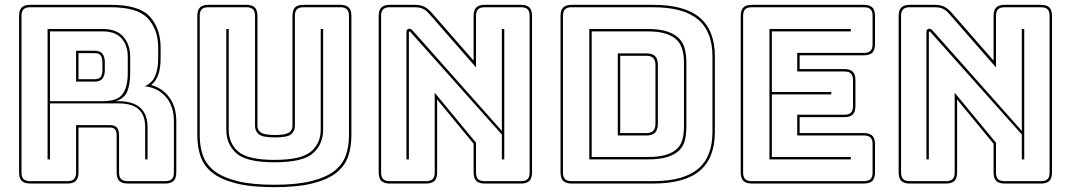

<svg xmlns="http://www.w3.org/2000/svg" viewBox="-20 -750 4435 795"><path d="M405 -620H187V-331H405Q467 -331 488 -361Q509 -391 509 -446V-516Q509 -562 483.5 -591Q458 -620 405 -620ZM295 -540H370Q396 -540 405 -526.5Q414 -513 414 -493V-459Q414 -439 405 -425.5Q396 -412 370 -412H295ZM370 -530H305V-422H370Q391 -422 397.5 -432.5Q404 -443 404 -459V-493Q404 -509 397.5 -519.5Q391 -530 370 -530ZM187 -90H177V-630H405Q463 -630 491 -597.5Q519 -565 519 -516V-447Q519 -401 507 -371.5Q495 -342 459 -331H470Q531 -331 561 -303.5Q591 -276 591 -224V-90H581V-224Q581 -273 554 -297.5Q527 -322 470 -322H187ZM259 0Q278 0 286.5 -8.5Q295 -17 295 -36V-232H435Q456 -232 464.5 -221.5Q473 -211 473 -189V-36Q473 -17 481.5 -8.5Q490 0 509 0H664Q683 0 691.5 -8.5Q700 -17 700 -36V-248Q700 -311 666.5 -349Q633 -387 579 -393Q610 -406 622.5 -435.5Q635 -465 635 -507V-553Q635 -627 592.5 -673.5Q550 -720 438 -720H105Q86 -720 77.5 -711.5Q69 -703 69 -684V-36Q69 -17 77.5 -8.5Q86 0 105 0ZM259 10H105Q81 10 70 -1Q59 -12 59 -36V-684Q59 -708 70 -719Q81 -730 105 -730H438Q557 -730 601 -680.5Q645 -631 645 -553V-507Q645 -470 636 -442.5Q627 -415 606 -398Q653 -385 681.5 -346Q710 -307 710 -248V-36Q710 -12 699 -1Q688 10 664 10H509Q485 10 474 -1Q463 -12 463 -36V-189Q463 -205 457 -213.5Q451 -222 435 -222H305V-36Q305 -12 294 -1Q283 10 259 10Z M1435 -684V-189Q1435 -142 1421.5 -102.5Q1408 -63 1373 -35Q1338 -7 1275.5 9Q1213 25 1116 25Q1019 25 956.5 9Q894 -7 859 -35Q824 -63 810.5 -102.5Q797 -142 797 -189V-684Q797 -708 808 -719Q819 -730 843 -730H1000Q1024 -730 1035 -719Q1046 -708 1046 -684V-228Q1046 -210 1061.5 -200.5Q1077 -191 1118 -191Q1160 -191 1175.5 -200.5Q1191 -210 1191 -228V-684Q1191 -708 1201.5 -719Q1212 -730 1237 -730H1389Q1413 -730 1424 -719Q1435 -708 1435 -684ZM1425 -189V-684Q1425 -703 1416.5 -711.5Q1408 -720 1389 -720H1237Q1218 -720 1209.5 -711.5Q1201 -703 1201 -684V-228Q1201 -208 1186 -194.5Q1171 -181 1118 -181Q1066 -181 1051 -194.5Q1036 -208 1036 -228V-684Q1036 -703 1027.5 -711.5Q1019 -720 1000 -720H843Q824 -720 815.5 -711.5Q807 -703 807 -684V-189Q807 -143 820.5 -105.5Q834 -68 868.5 -41.5Q903 -15 963 0Q1023 15 1116 15Q1209 15 1269 0Q1329 -15 1363.5 -41.5Q1398 -68 1411.5 -105.5Q1425 -143 1425 -189ZM917 -630H927V-213Q927 -157 966.5 -122.5Q1006 -88 1117 -88Q1228 -88 1268 -122.5Q1308 -157 1308 -213V-630H1318V-213Q1318 -153 1276 -115.5Q1234 -78 1117 -78Q1000 -78 958.5 -115.5Q917 -153 917 -213Z M1690 -622 2058 -208V-630H2068V-90H2058V-193L1680 -617Q1679 -618 1677.5 -619Q1676 -620 1675 -620Q1674 -620 1673.5 -619Q1673 -618 1673 -617V-90H1663V-619Q1663 -625 1667 -628Q1671 -631 1675 -631Q1679 -631 1682 -629Q1685 -627 1690 -622ZM1744 0Q1763 0 1771.5 -8.5Q1780 -17 1780 -36V-366L1951 -159V-36Q1951 -17 1959.5 -8.5Q1968 0 1987 0H2137Q2156 0 2164.5 -8.5Q2173 -17 2173 -36V-684Q2173 -703 2164.5 -711.5Q2156 -720 2137 -720H1987Q1968 -720 1959.5 -711.5Q1951 -703 1951 -684V-471L1757 -693Q1744 -708 1730.5 -714Q1717 -720 1698 -720H1594Q1575 -720 1566.5 -711.5Q1558 -703 1558 -684V-36Q1558 -17 1566.5 -8.5Q1575 0 1594 0ZM1744 10H1594Q1570 10 1559 -1Q1548 -12 1548 -36V-684Q1548 -708 1559 -719Q1570 -730 1594 -730H1698Q1720 -730 1735 -723Q1750 -716 1765 -700L1941 -499V-684Q1941 -708 1952 -719Q1963 -730 1987 -730H2137Q2161 -730 2172 -719Q2183 -708 2183 -684V-36Q2183 -12 2172 -1Q2161 10 2137 10H1987Q1963 10 1952 -1Q1941 -12 1941 -36V-155L1790 -338V-36Q1790 -12 1779 -1Q1768 10 1744 10Z M2940 -204Q2940 -96 2877.5 -43Q2815 10 2684 10H2347Q2323 10 2312 -1Q2301 -12 2301 -36V-684Q2301 -708 2312 -719Q2323 -730 2347 -730H2684Q2815 -730 2877.5 -677Q2940 -624 2940 -516ZM2684 0Q2809 0 2869.5 -50Q2930 -100 2930 -204V-516Q2930 -620 2869.5 -670Q2809 -720 2684 -720H2347Q2328 -720 2319.5 -711.5Q2311 -703 2311 -684V-36Q2311 -17 2319.5 -8.5Q2328 0 2347 0ZM2420 -90V-630H2662Q2713 -630 2744.5 -619Q2776 -608 2793 -589.5Q2810 -571 2816 -545.5Q2822 -520 2822 -491V-226Q2822 -197 2816.5 -172Q2811 -147 2794 -129Q2777 -111 2745 -100.5Q2713 -90 2662 -90ZM2662 -620H2430V-100H2662Q2710 -100 2739.5 -109.5Q2769 -119 2785 -135.5Q2801 -152 2806.5 -175.5Q2812 -199 2812 -226V-491Q2812 -518 2806 -542Q2800 -566 2784 -583Q2768 -600 2738.5 -610Q2709 -620 2662 -620ZM2538 -529H2657Q2681 -529 2692.5 -517.5Q2704 -506 2704 -481V-238Q2704 -213 2692.5 -201Q2681 -189 2657 -189H2538ZM2657 -519H2548V-199H2657Q2676 -199 2685 -208.5Q2694 -218 2694 -238V-481Q2694 -500 2685 -509.5Q2676 -519 2657 -519Z M3093 10Q3069 10 3058 -1Q3047 -12 3047 -36V-684Q3047 -708 3058 -719Q3069 -730 3093 -730H3557Q3581 -730 3592 -719Q3603 -708 3603 -684V-567Q3603 -543 3592 -532Q3581 -521 3557 -521H3291V-464H3476Q3500 -464 3511 -453Q3522 -442 3522 -418V-311Q3522 -287 3511 -276Q3500 -265 3476 -265H3291V-199H3557Q3581 -199 3592 -188Q3603 -177 3603 -153V-36Q3603 -12 3592 -1Q3581 10 3557 10ZM3557 0Q3576 0 3584.5 -8.5Q3593 -17 3593 -36V-153Q3593 -172 3584.5 -180.5Q3576 -189 3557 -189H3281V-275H3476Q3495 -275 3503.5 -283.5Q3512 -292 3512 -311V-418Q3512 -437 3503.5 -445.5Q3495 -454 3476 -454H3281V-531H3557Q3576 -531 3584.5 -539.5Q3593 -548 3593 -567V-684Q3593 -703 3584.5 -711.5Q3576 -720 3557 -720H3093Q3074 -720 3065.5 -711.5Q3057 -703 3057 -684V-36Q3057 -17 3065.5 -8.5Q3074 0 3093 0ZM3503 -100V-90H3166V-630H3503V-620H3176V-369H3422V-359H3176V-100Z M3843 -622 4211 -208V-630H4221V-90H4211V-193L3833 -617Q3832 -618 3830.5 -619Q3829 -620 3828 -620Q3827 -620 3826.5 -619Q3826 -618 3826 -617V-90H3816V-619Q3816 -625 3820 -628Q3824 -631 3828 -631Q3832 -631 3835 -629Q3838 -627 3843 -622ZM3897 0Q3916 0 3924.5 -8.5Q3933 -17 3933 -36V-366L4104 -159V-36Q4104 -17 4112.5 -8.5Q4121 0 4140 0H4290Q4309 0 4317.5 -8.5Q4326 -17 4326 -36V-684Q4326 -703 4317.5 -711.5Q4309 -720 4290 -720H4140Q4121 -720 4112.5 -711.5Q4104 -703 4104 -684V-471L3910 -693Q3897 -708 3883.5 -714Q3870 -720 3851 -720H3747Q3728 -720 3719.5 -711.5Q3711 -703 3711 -684V-36Q3711 -17 3719.5 -8.5Q3728 0 3747 0ZM3897 10H3747Q3723 10 3712 -1Q3701 -12 3701 -36V-684Q3701 -708 3712 -719Q3723 -730 3747 -730H3851Q3873 -730 3888 -723Q3903 -716 3918 -700L4094 -499V-684Q4094 -708 4105 -719Q4116 -730 4140 -730H4290Q4314 -730 4325 -719Q4336 -708 4336 -684V-36Q4336 -12 4325 -1Q4314 10 4290 10H4140Q4116 10 4105 -1Q4094 -12 4094 -36V-155L3943 -338V-36Q3943 -12 3932 -1Q3921 10 3897 10Z"/></svg>

Font: Bungee Outline
Style: Regular
Weight: 400
Designer: David Jonathan Ross
Foundry: David Jonathan Ross
Version: Version 1.000;PS 1.0;hotconv 1.0.72;makeotf.lib2.5.5900